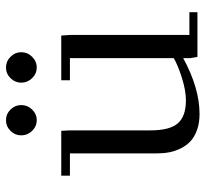

<svg xmlns="http://www.w3.org/2000/svg" viewBox="-42 -614 664 619"><g transform="rotate(-90 289.5 -305.0)"><path d="M32.2 -411.1V-439H176.8L178.2 -411.1V-150.9Q178.2 -89.4 200.9 -63.2Q223.6 -37.1 274.9 -37.1Q306.2 -37.1 346.7 -49.8Q387.2 -62.5 411.1 -76.2V-411.1H339.8V-439H483.9L485.8 -411.1V-25.9H559.1V0H415L411.1 -23.9V-45.9Q314.5 6.8 231 6.8Q202.1 6.8 179.7 -1.2Q157.2 -9.3 143.3 -22.2Q129.4 -35.2 120.4 -53.2Q111.3 -71.3 107.7 -89.8Q104 -108.4 104 -128.9V-411.1ZM176.5 -533Q162.1 -547.9 162.1 -567.9Q162.1 -587.9 176.5 -602.5Q190.9 -617.2 210.9 -617.2Q231 -617.2 245.4 -602.5Q259.8 -587.9 259.8 -567.9Q259.8 -547.9 245.4 -533Q231 -518.1 210.9 -518.1Q190.9 -518.1 176.5 -533ZM346.4 -533Q332 -547.9 332 -567.9Q332 -587.9 346.4 -602.5Q360.8 -617.2 380.9 -617.2Q400.9 -617.2 415.5 -602.5Q430.2 -587.9 430.2 -567.9Q430.2 -547.9 415.5 -533Q400.9 -518.1 380.9 -518.1Q360.8 -518.1 346.4 -533Z"/></g></svg>

Font: Dehuti Alt
Style: Book
Weight: 400
Version: Version 1.2